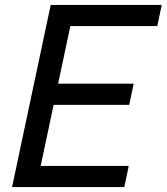

<svg xmlns="http://www.w3.org/2000/svg" viewBox="-20 -760 677 780"><path d="M505 -334H172L190 -420H523ZM619 -654H240L258 -740H637ZM485 0H101L119 -86H503ZM127 0H29L186 -740H284Z"/></svg>

Font: Be Vietnam Pro Variable Thin
Style: Italic
Weight: 100
Italic angle: -12°
Designer: Lam Bao, Tony Le, Vietanh Nguyen
Foundry: Yellow Type Foundry
Version: Version 1.002